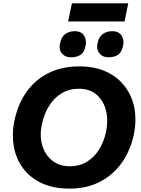

<svg xmlns="http://www.w3.org/2000/svg" viewBox="-20 -1130 854 1164"><path d="M401 13.5Q303 13.5 232 -20Q161 -53.5 118.8 -111.2Q76.5 -169 63.5 -243.5Q58 -275.5 58 -309Q58 -353 67.5 -399Q89 -500 141.5 -573.8Q194 -647.5 274.8 -687.5Q355.5 -727.5 461 -727.5Q556.5 -727.5 626.5 -694.2Q696.5 -661 739.2 -603.2Q782 -545.5 795.5 -471Q801 -439 801 -405.5Q801 -360.5 791 -312.5Q770 -216 718 -142.8Q666 -69.5 586 -28Q506 13.5 401 13.5ZM403.5 -122Q462 -122 506.5 -149Q551 -176 580.5 -223.2Q610 -270.5 623 -331Q630 -365.5 630 -397.5Q630 -430 622.5 -460.5Q607.5 -519.5 565.8 -555.8Q524 -592 459 -592Q399 -592 353.2 -564.2Q307.5 -536.5 277.5 -488.2Q247.5 -440 234.5 -378.5Q227 -344.5 227 -313.5Q227 -280 236 -249.5Q253 -191.5 296.2 -156.8Q339.5 -122 403.5 -122ZM637.5 -782.5Q603 -782.5 583.5 -805.5Q569 -821.5 569 -847Q569 -857.5 571.5 -869Q579.5 -907 603.5 -924Q627.5 -941 661.5 -941Q698.5 -941 716 -915.5Q728.5 -897.5 728.5 -873.5Q728.5 -863.5 726 -852.5Q717.5 -811 693.8 -796.8Q670 -782.5 637.5 -782.5ZM410 -782.5Q375.5 -782.5 355.5 -805.5Q341.5 -821 341.5 -845.5Q341.5 -856.5 344.5 -869Q352 -907 376 -924Q400 -941 434.5 -941Q471 -941 488.5 -915.5Q501 -897 501 -872.5Q501 -863 499 -852.5Q490.5 -811 466.8 -796.8Q443 -782.5 410 -782.5ZM393 -1000 416 -1110H757.5L735 -1000Z"/></svg>

Font: Heraclito
Style: Bold Italic
Weight: 700
Italic angle: -12°
Designer: Kostas Bartsokas (font) & Cristiano Sobral (main changes)
Foundry: Kostas Bartsokas (font) & Cristiano Sobral (main changes)
Version: Version 1.00;July 8, 2020;FontCreator 13.0.0.2655 64-bit